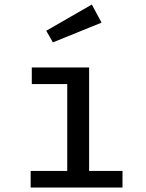

<svg xmlns="http://www.w3.org/2000/svg" viewBox="-20 -844 655 864"><path d="M123.1 -540.5H381V-74.9H531.3V0H117.9V-74.9H282.6V-465.6H123.1ZM188.2 -705.6 393.3 -823.6 436.9 -742.1 217.9 -653.3Z"/></svg>

Font: Fira Code Fixed Retina
Style: Regular
Weight: 450
Monospace: yes
Designer: Carrois Corporate, Edenspiekermann AG, Nikita Prokopov
Foundry: Carrois Corporate, Edenspiekermann AG, Nikita Prokopov
Version: Version 5.002